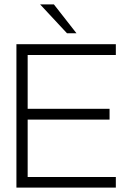

<svg xmlns="http://www.w3.org/2000/svg" viewBox="-20 -851 589 871"><path d="M162 -831 284 -700H327L224.5 -831ZM505.5 -650.5H54.5V0H505.5V-48H105.5V-308.5H477V-357.5H105.5V-601.5H505.5Z"/></svg>

Font: Overused Grotesk Light
Style: Regular
Weight: 300
Designer: RandomMaerks
Version: Version 0.005